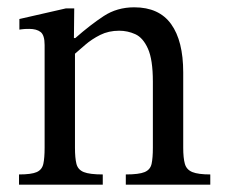

<svg xmlns="http://www.w3.org/2000/svg" viewBox="-20 -505 616 525"><path d="M555 0H324V-28Q360 -28 375.5 -34.5Q391 -41 394.5 -57Q398 -73 398 -101V-282Q398 -342 384.5 -372Q371 -402 350 -411.5Q329 -421 306 -421Q277 -421 254 -409.5Q231 -398 212.5 -382Q194 -366 178 -352L171 -401H186Q227 -437 263.5 -461Q300 -485 347 -485Q415 -485 448 -439Q481 -393 481 -307V-101Q481 -73 485.5 -57Q490 -41 506 -34.5Q522 -28 555 -28ZM261 0H32V-28Q66 -28 80.5 -34.5Q95 -41 98.5 -57Q102 -73 102 -101V-382Q102 -409 91 -417.5Q80 -426 60 -426Q47 -426 40 -425Q33 -424 33 -424V-453L160 -482H183L182 -390L185 -369V-101Q185 -73 189 -57Q193 -41 209 -34.5Q225 -28 261 -28Z"/></svg>

Font: STIX Two Text
Style: Regular
Weight: 400
Designer: Ross Mills, John Hudson & Paul Hanslow, Tiro Typeworks Ltd; with prior portions MicroPress Inc., and Coen Hoffman.
Foundry: Tiro Typeworks Ltd
Version: Version 2.13 b171